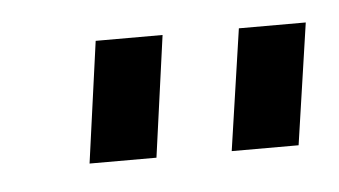

<svg xmlns="http://www.w3.org/2000/svg" viewBox="-26 -760 323 183"><g transform="rotate(-5 135.5 -669.0)"><path d="M134 -727 118 -611H54L70 -727ZM271 -727 254 -611H190L207 -727Z"/></g></svg>

Font: Pathway Extreme SemiCondensed Light
Style: Italic
Weight: 300
Width: 4
Italic angle: -8°
Version: Version 1.001;gftools[0.9.26]